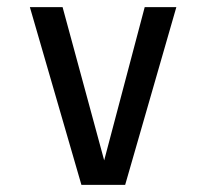

<svg xmlns="http://www.w3.org/2000/svg" viewBox="-20 -520 580 540"><path d="M64 -500H156L273 -69L387 -500H476L332 0H209Z"/></svg>

Font: Share Tech Mono
Style: Regular
Weight: 400
Designer: Ralph Oliver du Carrois
Foundry: Ralph Oliver du Carrois
Version: Version 1.003